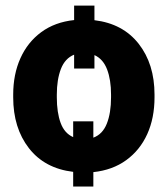

<svg xmlns="http://www.w3.org/2000/svg" viewBox="-20 -608 601 688"><path d="M242.2 60.5V7.8Q140.1 -4.4 83.7 -76.9Q27.3 -149.4 27.3 -259.3V-269Q27.3 -341.8 53.2 -399.4Q79.1 -457 127.9 -492.9Q176.8 -528.8 245.6 -536.1V-587.9H318.4V-535.6Q420.4 -523.4 477.1 -450.9Q533.7 -378.4 533.7 -269V-259.3Q533.7 -185.1 507.6 -127.4Q481.4 -69.8 432.4 -34.2Q383.3 1.5 314.5 8.8V60.5ZM245.6 -362.3V-412.1Q212.9 -398.9 198.2 -360.8Q183.6 -322.8 183.6 -269V-259.3Q183.6 -204.6 197.3 -167.5Q210.9 -130.4 242.2 -116.7V-173.3H314.5V-114.7Q347.7 -127 362.8 -165Q377.9 -203.1 377.9 -259.3V-269Q377.9 -321.8 363.8 -359.1Q349.6 -396.5 318.4 -410.6V-362.3Z"/></svg>

Font: Roboto Slab ExtraBold
Style: Regular
Weight: 800
Designer: Google
Version: Version 2.001; ttfautohint (v1.8.3)